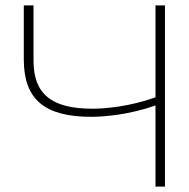

<svg xmlns="http://www.w3.org/2000/svg" viewBox="-20 -690 699 710"><path d="M68 -670V-470C68 -323 144 -258 318 -258C365 -258 459 -266 555 -300V0H590V-670H555V-330C460 -296 369 -288 322 -288C171 -288 104 -342 104 -465V-670Z"/></svg>

Font: LT Wave Text Thin
Style: Regular
Weight: 100
Designer: Daniel Lyons
Version: Version 2.5 (Glyphs App)